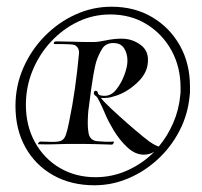

<svg xmlns="http://www.w3.org/2000/svg" viewBox="-20 -581 602 571"><path d="M261 -30Q191 -30 138 -60Q85 -90 55.5 -143Q26 -196 26 -266Q26 -326 49.5 -379.5Q73 -433 113.5 -474Q154 -515 205 -538Q256 -561 311 -561H312Q380 -561 432.5 -530Q485 -499 515 -445.5Q545 -392 545 -323Q545 -316 545 -309.5Q545 -303 544 -296Q539 -241 514 -192.5Q489 -144 449.5 -107.5Q410 -71 361.5 -50.5Q313 -30 261 -30ZM264 -54Q314 -54 359.5 -74.5Q405 -95 439 -130Q425 -121 408 -121Q382 -121 358.5 -143Q335 -165 317.5 -194.5Q300 -224 292 -244Q285 -261 276.5 -278Q268 -295 263 -297Q259 -300 259 -304Q259 -311 265 -311Q270 -311 271.5 -303.5Q273 -296 291 -296Q311 -296 326 -315Q341 -334 350 -358.5Q359 -383 359 -400Q359 -422 349 -437.5Q339 -453 317 -453Q295 -453 284.5 -437Q274 -421 266 -397Q263 -388 257.5 -357Q252 -326 244 -261Q243 -257 242 -243Q241 -229 241 -214Q241 -207 241.5 -200Q242 -193 243 -188Q246 -163 270 -161Q279 -160 293 -159.5Q307 -159 317 -160Q319 -160 319 -159Q319 -157 316.5 -153.5Q314 -150 311 -151Q252 -153 225 -153Q198 -153 181 -153Q170 -153 144.5 -152Q119 -151 95 -152Q93 -152 93 -153Q93 -155 95.5 -157.5Q98 -160 100 -160Q111 -160 120 -159.5Q129 -159 136 -159Q155 -159 163 -163Q171 -167 175.5 -179Q180 -191 185 -216Q196 -269 203 -319Q210 -369 215 -423V-425Q215 -434 210 -440.5Q205 -447 198 -448Q193 -449 181.5 -449.5Q170 -450 158.5 -450Q147 -450 143 -450Q140 -450 140 -452Q140 -458 148 -458Q168 -458 196 -457Q224 -456 248 -456H257Q272 -456 295.5 -461Q319 -466 342 -466Q374 -466 399.5 -446.5Q425 -427 419 -389Q415 -360 387 -334Q359 -308 327 -297Q310 -291 298.5 -290Q287 -289 280 -290Q289 -278 311 -257.5Q333 -237 358 -215Q383 -193 404.5 -175.5Q426 -158 435 -153Q444 -148 452 -145Q478 -176 495 -215Q512 -254 516 -297Q517 -303 517 -309Q517 -315 517 -320Q517 -382 490 -431Q463 -480 416 -509Q369 -538 308 -538Q257 -538 212 -516.5Q167 -495 132 -457.5Q97 -420 77 -371.5Q57 -323 57 -269Q57 -207 84 -158Q111 -109 158 -81.5Q205 -54 264 -54Z"/></svg>

Font: Kings
Style: Regular
Weight: 400
Designer: Robert E. Leuschke
Foundry: Robert E. Leuschke
Version: Version 1.010; ttfautohint (v1.8.3)